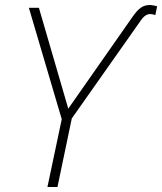

<svg xmlns="http://www.w3.org/2000/svg" viewBox="-20 -745 646 765"><path d="M169 0H209L266 -273L540 -662C554 -683 567 -689 578 -689C584 -689 591 -688 599 -685L606 -720C599 -722 586 -725 577 -725C548 -725 531 -711 506 -675L252 -312L135 -714H95L226 -270Z"/></svg>

Font: Noto Sans ExtraLight
Style: Italic
Weight: 200
Italic angle: -12°
Designer: Monotype Design Team
Foundry: Monotype Imaging Inc.
Version: Version 2.013